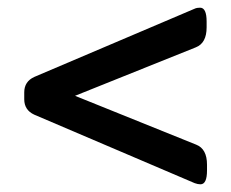

<svg xmlns="http://www.w3.org/2000/svg" viewBox="-20 -488 600 499"><path d="M501 -9Q494 -9 486 -12L69 -190Q43 -202 43 -230V-248Q43 -276 69 -288L485 -465Q489 -467 493 -467.5Q497 -468 500 -468Q517 -468 517 -432V-417Q517 -376 489 -365L175 -239L490 -112Q518 -101 518 -60V-45Q518 -9 501 -9Z"/></svg>

Font: Asap SemiBold
Style: Regular
Weight: 600
Designer: Pablo Cosgaya
Foundry: Omnibus-Type
Version: Version 3.001; ttfautohint (v1.8.3)